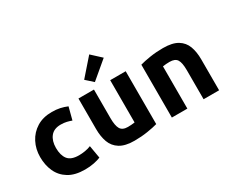

<svg xmlns="http://www.w3.org/2000/svg" viewBox="-118 -1191 1914 1598"><g transform="rotate(-30 839.0 -392.5)"><path d="M319 14Q223 14 162.5 -23Q102 -60 73.5 -122.5Q45 -185 45 -263Q45 -339 77.5 -402Q110 -465 170.5 -502.5Q231 -540 316 -540Q358 -540 393 -532.5Q428 -525 461 -511L430 -392Q409 -400 384 -406Q359 -412 328 -412Q262 -412 229.5 -371Q197 -330 197 -263Q197 -192 227.5 -153Q258 -114 334 -114Q361 -114 392 -119Q423 -124 449 -135L470 -13Q444 -2 405 6Q366 14 319 14Z M795 12Q706 12 655.5 -19.5Q605 -51 585 -106Q565 -161 565 -233V-526H714V-251Q714 -179 733 -147Q752 -115 804 -115Q838 -115 870 -120V-526H1019V-18Q981 -7 921 2.5Q861 12 795 12ZM752 -576 684 -637 826 -799 917 -715Z M1159 0V-508Q1197 -519 1257 -528.5Q1317 -538 1383 -538Q1473 -538 1523 -507.5Q1573 -477 1593 -423Q1613 -369 1613 -297V0H1464V-279Q1464 -351 1445 -381Q1426 -411 1374 -411Q1340 -411 1308 -406V0Z"/></g></svg>

Font: Ubuntu Sans ExtraBold
Style: Regular
Weight: 800
Designer: Dalton Maag Ltd
Foundry: Dalton Maag Ltd
Version: Version 1.006; ttfautohint (v1.8.4.7-5d5b)